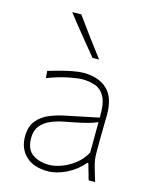

<svg xmlns="http://www.w3.org/2000/svg" viewBox="-118 -857 751 944"><g transform="rotate(15 258.0 -385.0)"><path d="M216 9Q144 9 104.5 -28.8Q65 -66.5 65 -127Q65 -179 90 -209Q115 -239 151.8 -254Q188.5 -269 223 -276L396 -312Q398.5 -381 381 -415.2Q363.5 -449.5 332.8 -460.8Q302 -472 265 -472Q243.5 -472 195.2 -462.5Q147 -453 90 -431L87 -467Q109 -473.5 140.5 -482.2Q172 -491 205 -497.5Q238 -504 265 -504Q339.5 -504 383.2 -463.8Q427 -423.5 427 -334Q427 -313 426 -279.2Q425 -245.5 425 -211V-137Q425 -107 434.2 -73.5Q443.5 -40 456 0H423L400 -81H394Q360.5 -40 310.8 -15.5Q261 9 216 9ZM216 -23Q242 -23 276 -35Q310 -47 342.2 -71.5Q374.5 -96 395 -134L396 -289Q386.5 -284.5 370.5 -279Q354.5 -273.5 323 -266Q291.5 -258.5 235 -248Q197.5 -241 166 -227.8Q134.5 -214.5 115.2 -190.5Q96 -166.5 96 -128Q96 -71 129.8 -47Q163.5 -23 216 -23ZM286 -586Q246.5 -634 207.5 -681.8Q168.5 -729.5 131 -778L177 -779Q211 -731 246.8 -683Q282.5 -635 319 -587Z"/></g></svg>

Font: Commissioner Flair Thin
Style: Regular
Weight: 100
Designer: Kostas Bartsokas
Foundry: Kostas Bartsokas
Version: Version 1.000; ttfautohint (v1.8.3)